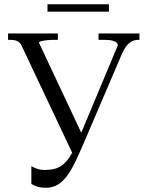

<svg xmlns="http://www.w3.org/2000/svg" viewBox="-20 -868 696 906"><path d="M386 -218Q364 -166 344 -122.5Q324 -79 303 -47.5Q282 -16 256.5 1Q231 18 197 18Q172 18 155.5 12.5Q139 7 128 0V-84Q134 -80 151 -73Q168 -66 192 -66Q239 -66 267 -84Q295 -102 316 -139.5Q337 -177 361 -236L536 -654Q536 -661 530.5 -666.5Q525 -672 511 -676Q497 -680 473 -680H445V-710H638V-680H631Q617 -680 603.5 -673.5Q590 -667 578 -652.5Q566 -638 555 -613ZM371 -226 324 -140 83 -650Q76 -665 67 -671Q58 -677 47 -678.5Q36 -680 23 -680H18V-710H253V-680H237Q221 -680 204 -678.5Q187 -677 175.5 -674Q164 -671 164 -666ZM204 -848H494V-813H204Z"/></svg>

Font: Roboto Serif 144pt
Style: Regular
Weight: 400
Version: Version 1.008